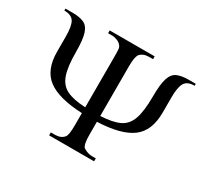

<svg xmlns="http://www.w3.org/2000/svg" viewBox="-136 -855 1115 1049"><g transform="rotate(30 421.0 -331.0)"><path d="M562.5 0H278.8V-18.6H302.7Q342.8 -18.6 361.3 -42.5Q373 -56.6 373 -117.7V-194.8Q224.1 -201.2 156 -252.2Q87.9 -303.2 87.9 -418.5V-512.7Q87.9 -578.1 71.8 -605.2Q55.7 -632.3 9.8 -632.3V-644.5H53.7Q99.1 -644.5 126.5 -632.3Q153.8 -620.1 166 -582.3Q178.2 -544.4 178.2 -467.3Q178.2 -375.5 195.8 -325.4Q213.4 -275.4 255.9 -255.1Q298.3 -234.9 373 -231.4V-545.4Q373 -579.6 371.8 -595.2Q370.6 -610.8 362.3 -619.6Q353 -631.3 336.4 -637.9Q319.8 -644.5 302.7 -644.5H278.8V-662.1H562.5V-644.5H538.6Q499.5 -644.5 480 -620.6Q474.6 -612.3 471.2 -593.8Q467.8 -575.2 467.8 -545.4V-231.4Q543 -234.9 585.7 -254.9Q628.4 -274.9 646 -325Q663.6 -375 663.6 -467.3Q663.6 -544.4 675.8 -582.3Q688 -620.1 715.3 -632.3Q742.7 -644.5 788.1 -644.5H832V-632.3Q786.1 -632.3 770 -605.2Q753.9 -578.1 753.9 -512.7V-418.5Q753.9 -302.7 685.5 -251.7Q617.2 -200.7 467.8 -194.8V-117.7Q467.8 -85.4 470.7 -67.9Q473.6 -50.3 479 -41.5Q483.9 -33.7 502.7 -26.1Q521.5 -18.6 538.6 -18.6H562.5Z"/></g></svg>

Font: Charis
Style: Regular
Weight: 400
Designer: Walt Agee, Miriam Martin, Annie Olsen, Victor Gaultney, Lorna Priest, Alan Ward, Bob Hallissy, Martin Hosken, Sharon Cor
Foundry: SIL Global
Version: Version 7.000